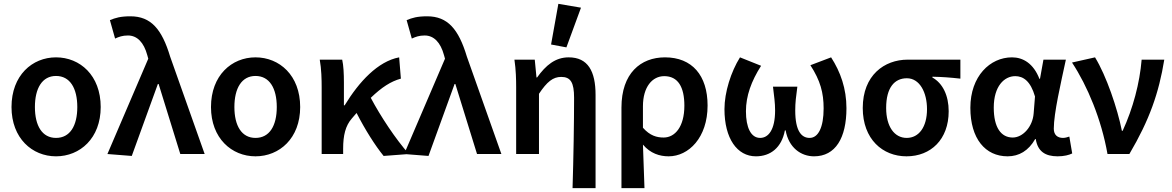

<svg xmlns="http://www.w3.org/2000/svg" viewBox="-20 -803 6108 1001"><path d="M272 12C397 12 505 -82 505 -245C505 -410 397 -504 272 -504C148 -504 40 -410 40 -245C40 -82 148 12 272 12ZM272 -84C200 -84 162 -147 162 -245C162 -343 200 -407 272 -407C345 -407 383 -343 383 -245C383 -147 345 -84 272 -84Z M667 10 803 -365H807L920 0H1047L867 -508C824 -651 767 -718 660 -718C608 -718 582 -710 553 -698L580 -602C600 -611 618 -618 647 -618C695 -618 730 -582 748 -515L753 -497L540 0Z M1312 12C1437 12 1545 -82 1545 -245C1545 -410 1437 -504 1312 -504C1188 -504 1080 -410 1080 -245C1080 -82 1188 12 1312 12ZM1312 -84C1240 -84 1202 -147 1202 -245C1202 -343 1240 -407 1312 -407C1385 -407 1423 -343 1423 -245C1423 -147 1385 -84 1312 -84Z M1657 0H1769V-28C1769 -97 1781 -147 1814 -185C1823 -195 1831 -205 1839 -214C1884 -126 1936 -44 1980 10L2112 0C2043 -77 1964 -197 1913 -293C1970 -348 2018 -379 2070 -393L2061 -504C1950 -483 1852 -377 1777 -254H1773V-373C1773 -418 1771 -462 1764 -492H1647C1656 -443 1657 -387 1657 -348Z M2214 10 2350 -365H2354L2467 0H2594L2414 -508C2371 -651 2314 -718 2207 -718C2155 -718 2129 -710 2100 -698L2127 -602C2147 -611 2165 -618 2194 -618C2242 -618 2277 -582 2295 -515L2300 -497L2087 0Z M2965 178H3085V-308C3085 -432 3045 -504 2945 -504C2875 -504 2826 -463 2780 -399H2777L2768 -492H2662C2670 -439 2671 -387 2671 -348V0H2790V-314C2832 -377 2863 -402 2906 -402C2955 -402 2973 -373 2973 -293C2973 -167 2970 21 2965 178ZM2933 -556 3009 -763 2891 -783 2853 -571Z M3220 178H3340C3337 99 3335 32 3332 -49C3371 -3 3419 12 3466 12C3570 12 3669 -85 3669 -253C3669 -410 3588 -504 3447 -504C3320 -504 3220 -421 3220 -242ZM3440 -86C3405 -86 3369 -95 3332 -137V-249C3332 -350 3381 -406 3443 -406C3515 -406 3548 -349 3548 -252C3548 -142 3499 -86 3440 -86Z M3921 12C3997 12 4055 -33 4072 -123H4076C4092 -33 4156 12 4224 12C4336 12 4393 -84 4393 -239C4393 -341 4362 -428 4313 -504L4205 -463C4257 -383 4274 -319 4274 -238C4274 -139 4246 -84 4201 -84C4159 -84 4126 -119 4126 -227C4126 -269 4130 -298 4137 -351H4010C4016 -298 4021 -269 4021 -227C4021 -126 3986 -84 3943 -84C3895 -84 3869 -138 3869 -223C3869 -303 3897 -380 3948 -460L3838 -504C3791 -429 3757 -322 3757 -234C3757 -81 3823 12 3921 12Z M4706 12C4833 12 4926 -76 4926 -223C4926 -305 4895 -369 4841 -399V-403C4894 -402 4933 -399 4987 -393V-492H4712C4591 -492 4478 -411 4478 -240C4478 -77 4582 12 4706 12ZM4707 -84C4643 -84 4600 -143 4600 -240C4600 -347 4644 -395 4708 -395C4775 -395 4813 -321 4813 -234C4813 -141 4771 -84 4707 -84Z M5233 12C5293 12 5342 -17 5377 -78H5380C5390 -14 5429 12 5494 12C5528 12 5554 5 5570 -3L5555 -91C5544 -87 5532 -84 5522 -84C5494 -84 5474 -99 5474 -132C5474 -213 5511 -371 5537 -492H5420L5402 -392H5399C5368 -472 5314 -504 5256 -504C5142 -504 5039 -406 5039 -241C5039 -80 5117 12 5233 12ZM5260 -86C5199 -86 5161 -138 5161 -242C5161 -354 5216 -406 5273 -406C5315 -406 5353 -380 5376 -300L5369 -212C5364 -143 5313 -86 5260 -86Z M5754 0H5868C5973 -178 6022 -319 6050 -492H5932C5922 -370 5887 -238 5833 -121H5829C5806 -237 5748 -408 5689 -504L5569 -477C5650 -354 5722 -181 5754 0Z"/></svg>

Font: Source Sans Pro Semibold
Style: Regular
Weight: 600
Designer: Paul D. Hunt
Foundry: Adobe Systems Incorporated
Version: Version 3.006;hotconv 1.0.111;makeotfexe 2.5.65597